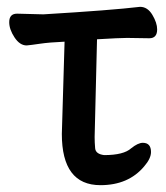

<svg xmlns="http://www.w3.org/2000/svg" viewBox="-20 -519 486 562"><path d="M274 23Q161 23 161 -127L169 -397Q124 -395 97 -391Q70 -387 58 -386Q38 -386 22.5 -409.5Q7 -433 7 -454Q7 -479 30 -479L107 -477Q306 -489 390 -499Q412 -499 426 -475.5Q440 -452 440 -433Q440 -407 417 -407L352 -408Q330 -408 264 -404L257 -118Q257 -102 258.5 -85Q260 -68 285 -65Q342 -65 364 -85Q384 -101 398 -101Q422 -101 422 -74Q422 -55 402 -32Q356 23 274 23Z"/></svg>

Font: LXGW ZhenKai
Style: Regular
Weight: 400
Designer: LXGW / Fontworks Inc.
Foundry: LXGW / Fontworks Inc.
Version: Version 0.800;June 8, 2025